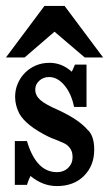

<svg xmlns="http://www.w3.org/2000/svg" viewBox="-28 -625 372 648"><path d="M55 -431H-8L122 -605H190L320 -431H258L156 -518ZM22 -149H63Q94 -44 164 -44Q187 -44 202 -58.5Q217 -73 217 -95Q217 -118 202 -132Q195 -140 173 -148H174Q162 -153 152.5 -156.5Q143 -160 135 -164Q60 -201 37 -242Q23 -270 23 -298Q23 -322 32 -343Q41 -364 56.5 -379.5Q72 -395 93 -404Q114 -413 139 -413Q181 -413 214 -383Q217 -388 219 -393.5Q221 -399 225 -407H264V-264H222Q213 -309 189.5 -337Q166 -365 138 -365Q118 -365 104.5 -352.5Q91 -340 91 -323Q91 -303 107.5 -288Q124 -273 170 -253Q241 -220 270 -184L269 -186Q290 -165 290 -120Q290 -66 255.5 -31.5Q221 3 164 3Q116 3 75 -31Q68 -18 63 -1H22Z"/></svg>

Font: New Athena Unicode
Style: Bold
Weight: 700
Designer: J. Rusten 1997; rev. by R. Hancock 2001, 2002, rev. by D. Mastronarde 2002-2021
Foundry: Society for Classical Studies (formerly American Philological Association)
Version: Version 5.008